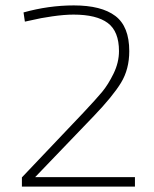

<svg xmlns="http://www.w3.org/2000/svg" viewBox="-20 -690 570 710"><path d="M479 0H61V-34L288 -273Q335 -323 357.5 -350Q380 -377 400 -418Q420 -459 420 -501Q420 -574 378.5 -605Q337 -636 252 -636Q218 -636 173 -629.5Q128 -623 100 -616L72 -610L67 -644Q160 -670 253 -670Q355 -670 406.5 -631Q458 -592 458 -501Q458 -434 427.5 -384Q397 -334 327 -261L110 -35H479Z"/></svg>

Font: TypoPRO Titillium Text
Style: 1 wt
Weight: 100
Designer: Accademia di Belle Arti di Urbino and others
Foundry: Accademia di Belle Arti di Urbino and others.
Version: Version 25.000